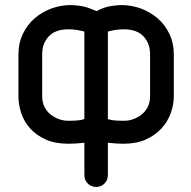

<svg xmlns="http://www.w3.org/2000/svg" viewBox="-20 -743 758 760"><path d="M362 -699Q374 -706 396 -713.5Q418 -721 460 -723Q501 -723 538.5 -709Q576 -695 605 -669.5Q634 -644 651 -608Q668 -572 668 -529V-362Q668 -329 656 -295.5Q644 -262 619.5 -235Q595 -208 557.5 -191Q520 -174 469 -174Q455 -174 439.5 -175Q424 -176 407 -178V-50Q407 -30 393.5 -16.5Q380 -3 361 -3Q341 -3 327.5 -16.5Q314 -30 314 -50V-178Q297 -176 281 -175Q265 -174 251 -174Q198 -174 160.5 -191Q123 -208 99 -235Q75 -262 64 -295.5Q53 -329 53 -362V-529Q53 -572 70 -608Q87 -644 116 -669.5Q145 -695 182.5 -709Q220 -723 261 -723Q303 -721 325 -713.5Q347 -706 362 -699ZM147 -362Q147 -338 156 -320Q165 -302 180 -290Q195 -278 213 -271.5Q231 -265 249 -265Q270 -265 283 -266Q296 -267 302.5 -268.5Q309 -270 311 -271L314 -273V-618Q296 -623 280.5 -625Q265 -627 251 -627Q199 -627 173 -599Q147 -571 147 -529ZM574 -529Q574 -571 548 -599Q522 -627 470 -627Q456 -627 440.5 -625Q425 -623 407 -618V-273L409 -271Q412 -270 418.5 -268.5Q425 -267 438 -266Q451 -265 472 -265Q490 -265 508 -271.5Q526 -278 541 -290Q556 -302 565 -320Q574 -338 574 -362Z"/></svg>

Font: VDS
Style: Regular
Weight: 400
Designer: artmaker
Foundry: artmaker
Version: Version 1.000 2009 initial release